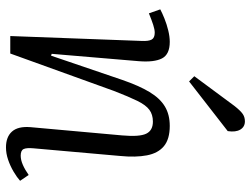

<svg xmlns="http://www.w3.org/2000/svg" viewBox="-116 -688 819 626"><g transform="rotate(90 293.0 -375.5)"><path d="M570 -32Q559 -22 540.5 -11Q522 0 501.5 7Q481 14 461 14Q427 14 409.5 -5.5Q392 -25 395 -65L422 -365Q427 -421 416.5 -443Q406 -465 377 -465Q354 -465 338.5 -453.5Q323 -442 309.5 -414.5Q296 -387 277 -338L155 0H98L114 -429Q115 -451 109.5 -461Q104 -471 87 -471Q77 -471 61.5 -466Q46 -461 24 -452L11 -489Q22 -495 40.5 -502.5Q59 -510 79.5 -515Q100 -520 117 -520Q158 -520 171 -494.5Q184 -469 180 -419L156 -135L162 -133L241 -365Q260 -420 280.5 -454Q301 -488 327.5 -504Q354 -520 391 -520Q434 -520 457 -501Q480 -482 487 -445.5Q494 -409 489 -358L464 -75Q462 -53 466.5 -43.5Q471 -34 488 -34Q502 -34 518 -41Q534 -48 551 -60ZM326 -731Q341 -750 351.5 -757.5Q362 -765 376 -765Q394 -765 403 -750Q412 -735 408 -709L246 -583L229 -600Z"/></g></svg>

Font: Literata 24pt Light
Style: Italic
Weight: 300
Italic angle: -2°
Designer: Latin by Veronika Burian and Jose Scaglione. Greek by Irene Vlachou. Cyrillic by Vera Evstafieva
Foundry: TypeTogether
Version: Version 3.103;gftools[0.9.29]